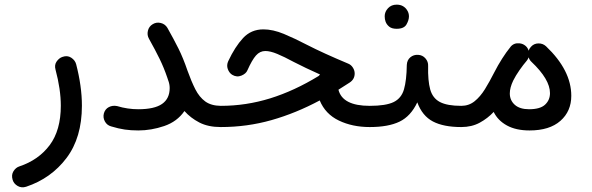

<svg xmlns="http://www.w3.org/2000/svg" viewBox="-20 -526 2561 831"><path d="M249 -279.3Q271 -287.6 288.1 -276.4Q305.2 -265.1 309.6 -248Q321.8 -201.2 328.1 -156.2Q334.5 -111.3 334.5 -68.4Q334.5 69.8 267.8 158Q201.2 246.1 93.3 282.2Q72.8 288.6 56.2 278.8Q39.6 269 34.7 252.4Q28.3 231 38.3 215.1Q48.3 199.2 63.5 194.3Q147 166.5 195.1 102.1Q243.2 37.6 243.2 -68.4Q243.2 -139.2 220.2 -225.1Q214.8 -245.1 225.1 -259.8Q235.4 -274.4 249 -279.3Z M429.7 -35.6Q435.1 -54.2 451.2 -62.5Q467.3 -70.8 486.8 -66.9Q532.2 -53.2 578.6 -53.2Q648.4 -53.2 681.4 -76.2Q714.4 -99.1 714.4 -145Q714.4 -162.1 707.5 -179.7Q707 -181.2 706.5 -182.6Q705.6 -186 704.1 -189.9Q689.5 -232.9 670.9 -271Q652.3 -309.1 625 -357.9Q615.7 -374 620.1 -392.8Q624.5 -411.6 641.1 -421.4Q657.2 -431.2 676 -426.5Q694.8 -421.9 704.6 -405.3Q731.9 -356.9 752.4 -315.9Q772.9 -274.9 791.5 -220.2Q808.1 -173.8 825.4 -139.6Q842.8 -105.5 868.4 -86.9Q894 -68.4 935.1 -67.9H935.5Q954.6 -67.9 968 -54.4Q981.4 -41 981.4 -22Q981.4 -2.9 968 10.5Q954.6 23.9 935.5 23.9H935.1Q880.9 23.9 842.8 4.2Q804.7 -15.6 778.3 -45.4Q746.6 0.5 690.7 19.5Q634.8 38.6 578.6 38.6Q546.4 38.6 519.8 34.7Q493.2 30.8 460.9 21Q442.9 16.1 433.8 -0.7Q424.8 -17.6 429.7 -35.6Z M1120.1 -398.9Q1161.1 -398.9 1208.7 -379.2Q1256.3 -359.4 1310.5 -331.1Q1377.9 -296.4 1487.3 -250.5Q1499.5 -245.6 1507.3 -233.4Q1515.1 -221.2 1515.1 -208Q1515.1 -183.1 1493.7 -168.9Q1468.8 -152.3 1444.8 -137.7Q1462.4 -67.9 1580.1 -67.9H1580.6Q1599.6 -67.9 1613 -54.4Q1626.5 -41 1626.5 -22Q1626.5 -2.9 1613 10.5Q1599.6 23.9 1580.6 23.9H1580.1Q1505.4 23.9 1446.8 -4.2Q1388.2 -32.2 1363.8 -91.3Q1260.7 -36.1 1155 -6.1Q1049.3 23.9 935.5 23.9Q916.5 23.9 902.8 10Q889.2 -3.9 889.2 -22Q889.2 -40.5 902.8 -54.2Q916.5 -67.9 935.5 -67.9Q1044.9 -67.9 1149.4 -100.3Q1253.9 -132.8 1359.4 -197.3Q1361.8 -200.7 1365.2 -203.6Q1333 -218.3 1304.9 -231.4Q1276.9 -244.6 1251.5 -257.8Q1210 -280.3 1179.9 -292.7Q1149.9 -305.2 1128.4 -305.2Q1105 -305.2 1087.9 -285.9Q1070.8 -266.6 1050.8 -221.7Q1044.9 -207 1024.7 -198.7Q1004.4 -190.4 984.4 -202.6Q971.7 -210.9 965.8 -227.5Q960 -244.1 967.8 -261.2Q997.1 -323.7 1032 -361.3Q1066.9 -398.9 1120.1 -398.9Z M1534.2 -22Q1534.2 -41 1547.9 -54.4Q1561.5 -67.9 1580.6 -67.9Q1649.9 -67.9 1683.6 -84.2Q1717.3 -100.6 1728.5 -139.4Q1739.7 -178.2 1740.7 -245.1Q1741.7 -266.1 1756.1 -278.1Q1770.5 -290 1790 -288.6Q1809.1 -287.6 1821.5 -273.2Q1834 -258.8 1833 -240.2Q1831.5 -176.8 1842 -138.9Q1852.5 -101.1 1884 -84.5Q1915.5 -67.9 1976.1 -67.9H1976.6Q1995.6 -67.9 2009 -54.4Q2022.5 -41 2022.5 -22Q2022.5 -2.9 2009 10.5Q1995.6 23.9 1976.6 23.9H1976.1Q1899.9 23.9 1853.8 -0.2Q1807.6 -24.4 1786.1 -83Q1757.8 -22.9 1709.2 0.5Q1660.6 23.9 1580.6 23.9Q1561.5 23.9 1547.9 10.5Q1534.2 -2.9 1534.2 -22ZM1645 -455.6Q1645 -475.1 1659.4 -490.5Q1673.8 -505.9 1696.8 -505.9Q1712.9 -505.9 1724.1 -499.3Q1735.4 -492.7 1741.7 -482.4Q1750 -470.2 1750 -455.1Q1750 -439 1739.3 -420.2Q1728.5 -401.4 1696.8 -401.4Q1675.8 -401.4 1664.6 -410.6Q1653.3 -419.9 1648.9 -432.1Q1645 -442.4 1645 -455.6Z M1930.7 -22Q1930.7 -41 1944.1 -54.4Q1957.5 -67.9 1976.6 -67.9Q2009.3 -67.9 2033.9 -87.6Q2058.6 -107.4 2078.9 -140.1Q2099.1 -172.9 2119.1 -212.4Q2134.8 -243.2 2153.1 -272Q2171.4 -300.8 2189 -322.3L2189.9 -323.7Q2204.6 -341.3 2229 -338.4Q2243.2 -336.9 2253.9 -328.1Q2264.2 -319.8 2268.1 -306.6Q2271 -316.4 2278.3 -323.7Q2291 -337.9 2310.3 -338.1Q2329.6 -338.4 2343.3 -325.7Q2452.6 -221.7 2452.6 -111.3Q2452.6 -44.4 2405.5 -2.9Q2358.4 38.6 2272 38.6Q2213.4 38.6 2174.1 17.1Q2134.8 -4.4 2116.7 -41.5Q2090.8 -13.7 2056.2 5.1Q2021.5 23.9 1976.6 23.9Q1957.5 23.9 1944.1 10.5Q1930.7 -2.9 1930.7 -22ZM2186.5 -121.6Q2186.5 -91.8 2208 -72.5Q2229.5 -53.2 2270 -53.2Q2317.9 -53.2 2339.1 -73Q2360.4 -92.8 2360.4 -123Q2360.4 -182.6 2279.8 -258.8Q2271.5 -266.6 2268.1 -277.8Q2265.1 -269.5 2259.8 -263.2Q2245.1 -246.1 2228.5 -222.4Q2211.9 -198.7 2201.2 -177.2Q2186.5 -146.5 2186.5 -121.6Z"/></svg>

Font: Mikhak-FD Medium
Style: Regular
Weight: 500
Designer: Amin Abedi
Version: Version 3.2